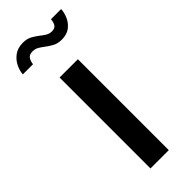

<svg xmlns="http://www.w3.org/2000/svg" viewBox="-272 -767 793 793"><g transform="rotate(-45 125.0 -370.0)"><path d="M72.5 0V-531H179.5V0ZM277 -726.5Q276.5 -708 267.5 -686.5Q258.5 -665 239.5 -650Q220.5 -635 189.5 -635Q166 -635 148.8 -644.8Q131.5 -654.5 119.5 -664Q108.5 -672.5 96.8 -679.5Q85 -686.5 69.5 -686.5Q50 -686.5 42.5 -674.2Q35 -662 34 -647.5H-25.5Q-24.5 -667 -14.2 -688.5Q-4 -710 16.2 -725Q36.5 -740 67 -740Q90.5 -740 107 -730.8Q123.5 -721.5 135 -712.5Q146.5 -703 158.8 -695.5Q171 -688 184.5 -688Q203.5 -688 210.2 -699.5Q217 -711 217.5 -726.5Z"/></g></svg>

Font: Epilogue Medium
Style: Regular
Weight: 500
Designer: Tyler Finck
Foundry: Etcetera Type Co
Version: Version 2.111; ttfautohint (v1.8.3)